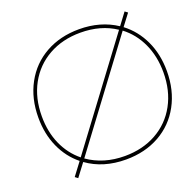

<svg xmlns="http://www.w3.org/2000/svg" viewBox="-132 -885 1059 1039"><g transform="rotate(-20 397.5 -365.0)"><path d="M130 4 185 -69Q123 -119 89 -195Q55 -271 55 -365Q55 -475 101.5 -560.5Q148 -646 232 -693Q316 -740 425 -740Q548 -740 640 -679L690 -746L706 -734L656 -668Q722 -618 758.5 -540Q795 -462 795 -365Q795 -255 748.5 -169.5Q702 -84 618 -37Q534 10 425 10Q294 10 201 -57L146 16ZM197 -85 628 -663Q543 -720 425 -720Q322 -720 242.5 -675.5Q163 -631 119 -550.5Q75 -470 75 -365Q75 -276 106.5 -204.5Q138 -133 197 -85ZM425 -10Q528 -10 607.5 -54.5Q687 -99 731 -179.5Q775 -260 775 -365Q775 -457 741 -531Q707 -605 645 -652L213 -73Q303 -10 425 -10Z"/></g></svg>

Font: Enso Thin
Style: Regular
Weight: 100
Designer: Coji Morishita
Foundry: UNDERFOREST DESIGN
Version: Version 1.000